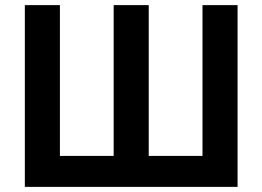

<svg xmlns="http://www.w3.org/2000/svg" viewBox="-20 -730 1025 750"><path d="M771 -121H561V-710H424V-121H214V-710H77V0H908V-710H771Z"/></svg>

Font: RT Raleway Bold
Style: Regular
Weight: 400
Designer: Matt McInerney, Pablo Impallari, Rodrigo Fuenzalida — Edited by Milan Moffatt in April 2016
Foundry: Matt McInerney, Pablo Impallari, Rodrigo Fuenzalida — Edited by Milan Moffatt in April 2016
Version: Version 3.001